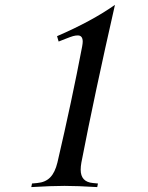

<svg xmlns="http://www.w3.org/2000/svg" viewBox="-20 -762 602 782"><path d="M107.4 0 110.4 -14.6 131.8 -16.6Q165 -19.5 184.6 -39.6Q204.1 -59.6 213.9 -100.1Q272.9 -353.5 314.5 -572.3Q316.9 -585.4 316.9 -592.3Q316.9 -617.7 296.9 -617.7Q287.6 -617.7 277.8 -615Q268.1 -612.3 247.3 -604Q226.6 -595.7 218.8 -592.8L212.4 -614.7Q353 -675.3 448.2 -742.2Q364.7 -375 311.5 -100.1Q308.6 -84 308.6 -70.8Q308.6 -21 358.4 -16.6L378.9 -14.6L376 0Q294.9 -4.9 242.7 -4.9Q189.9 -4.9 107.4 0Z"/></svg>

Font: Flanker
Style: Italic
Weight: 400
Italic angle: -12°
Designer: Flanker
Version: Version 2.027